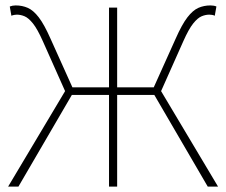

<svg xmlns="http://www.w3.org/2000/svg" viewBox="-20 -688 834 708"><path d="M10 0 220 -352 138 -536Q118 -581 101.5 -601.5Q85 -622 70.5 -628Q56 -634 42 -634Q38 -634 32.5 -633Q27 -632 22 -630L16 -664Q21 -666 26.5 -667Q32 -668 38 -668Q62 -668 82.5 -659Q103 -650 123 -624Q143 -598 166 -546L247 -366H382V-660H412V-366H547L628 -546Q651 -598 671 -624Q691 -650 711.5 -659Q732 -668 756 -668Q762 -668 768 -667Q774 -666 778 -664L772 -630Q768 -632 762.5 -633Q757 -634 752 -634Q738 -634 723.5 -628Q709 -622 692.5 -601.5Q676 -581 656 -536L574 -352L784 0H746L549 -338H412V0H382V-338H245L48 0Z"/></svg>

Font: SourceSans3VF
Style: Regular
Weight: 200
Designer: Paul D. Hunt
Foundry: Adobe
Version: Version 3.052;hotconv 1.1.0;makeotfexe 2.6.0